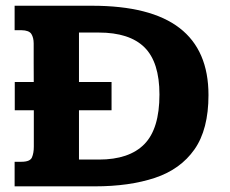

<svg xmlns="http://www.w3.org/2000/svg" viewBox="-20 -659 813 679"><path d="M32.2 -269V-369.1H374.5V-269ZM31.7 0V-86.9H55.7Q86.4 -86.9 93 -102.3Q99.6 -117.7 99.6 -140.6Q99.6 -142.1 99.6 -162.8Q99.6 -183.6 99.6 -216.1Q99.6 -248.5 99.6 -287.4Q99.6 -326.2 99.4 -364.5Q99.1 -402.8 99.1 -434.8Q99.1 -466.8 99.1 -486.1Q99.1 -505.4 99.1 -505.4Q99.1 -525.4 91.1 -538.6Q83 -551.8 55.7 -552.2Q52.7 -552.2 44.2 -552.2Q35.6 -552.2 31.7 -552.2V-638.7H305.2Q513.2 -638.7 615.2 -559.8Q717.3 -481 717.3 -322.8Q717.3 -201.2 667.7 -130.6Q618.2 -60.1 527.8 -30Q437.5 0 315.9 0ZM259.3 -94.7H329.6Q437 -94.7 490.5 -149.2Q543.9 -203.6 543.9 -324.7Q543.9 -439 491 -491.5Q438 -543.9 329.1 -543.9H259.3Z"/></svg>

Font: Kameron
Style: Regular
Weight: 400
Designer: Vernon Adams
Foundry: Vernon Adams
Version: Version 1.100